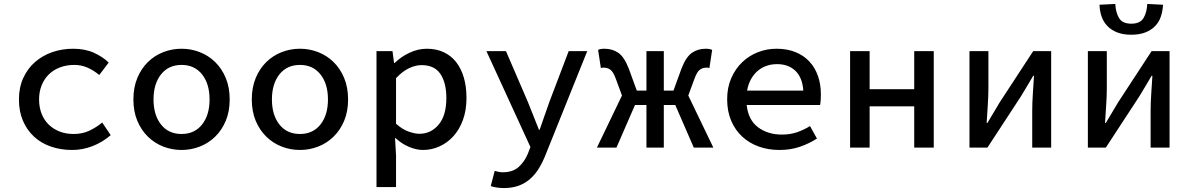

<svg xmlns="http://www.w3.org/2000/svg" viewBox="-20 -748 6040 973"><path d="M345 12Q288 12 238.5 -5Q189 -22 153 -55Q117 -88 96.5 -135.5Q76 -183 76 -244Q76 -305 98 -353Q120 -401 158 -434Q196 -467 245.5 -484Q295 -501 351 -501Q411 -501 456 -480.5Q501 -460 531 -431L483 -368Q454 -392 423 -405.5Q392 -419 356 -419Q317 -419 284 -406.5Q251 -394 227.5 -371Q204 -348 191 -315.5Q178 -283 178 -244Q178 -205 190.5 -172.5Q203 -140 226.5 -117Q250 -94 282 -81.5Q314 -69 353 -69Q398 -69 433.5 -86Q469 -103 498 -127L541 -63Q499 -27 449 -7.5Q399 12 345 12Z M900 12Q852 12 808 -5Q764 -22 730 -55Q696 -88 676 -135.5Q656 -183 656 -244Q656 -305 676 -353Q696 -401 730 -434Q764 -467 808 -484Q852 -501 900 -501Q948 -501 992 -484Q1036 -467 1070 -434Q1104 -401 1124 -353Q1144 -305 1144 -244Q1144 -183 1124 -135.5Q1104 -88 1070 -55Q1036 -22 992 -5Q948 12 900 12ZM900 -69Q966 -69 1004 -117Q1042 -165 1042 -244Q1042 -323 1004 -371Q966 -419 900 -419Q834 -419 796 -371Q758 -323 758 -244Q758 -165 796 -117Q834 -69 900 -69Z M1500 12Q1452 12 1408 -5Q1364 -22 1330 -55Q1296 -88 1276 -135.5Q1256 -183 1256 -244Q1256 -305 1276 -353Q1296 -401 1330 -434Q1364 -467 1408 -484Q1452 -501 1500 -501Q1548 -501 1592 -484Q1636 -467 1670 -434Q1704 -401 1724 -353Q1744 -305 1744 -244Q1744 -183 1724 -135.5Q1704 -88 1670 -55Q1636 -22 1592 -5Q1548 12 1500 12ZM1500 -69Q1566 -69 1604 -117Q1642 -165 1642 -244Q1642 -323 1604 -371Q1566 -419 1500 -419Q1434 -419 1396 -371Q1358 -323 1358 -244Q1358 -165 1396 -117Q1434 -69 1500 -69Z M1888 200V-489H1969L1977 -429H1980Q2013 -461 2056 -481Q2099 -501 2143 -501Q2191 -501 2228.5 -483.5Q2266 -466 2291.5 -433.5Q2317 -401 2330.5 -355Q2344 -309 2344 -252Q2344 -189 2326 -140Q2308 -91 2277.5 -57.5Q2247 -24 2207 -6Q2167 12 2124 12Q2090 12 2053 -3.5Q2016 -19 1985 -48H1982L1987 40V200ZM2105 -70Q2164 -70 2203 -116.5Q2242 -163 2242 -251Q2242 -328 2212 -373Q2182 -418 2116 -418Q2086 -418 2053 -402.5Q2020 -387 1987 -352V-121Q2018 -93 2050 -81.5Q2082 -70 2105 -70Z M2534 205Q2516 205 2498.5 202.5Q2481 200 2467 195L2487 118Q2496 121 2507 123Q2518 125 2529 125Q2578 125 2608 98.5Q2638 72 2655 31L2668 -3L2445 -489H2544L2654 -234Q2668 -201 2682 -164Q2696 -127 2711 -91H2715Q2727 -126 2740 -163Q2753 -200 2765 -234L2862 -489H2956L2747 31Q2732 70 2713 102Q2694 134 2668.5 157Q2643 180 2610 192.5Q2577 205 2534 205Z M3005 0 3132 -264 3101 -348Q3088 -384 3073.5 -394.5Q3059 -405 3043 -405Q3037 -405 3033.5 -405Q3030 -405 3025 -403L3011 -495Q3021 -501 3043 -501Q3084 -501 3114 -480Q3144 -459 3167 -399L3207 -289H3256V-489H3344V-289H3393L3433 -399Q3456 -459 3486 -480Q3516 -501 3557 -501Q3577 -501 3589 -495L3575 -403Q3570 -405 3566.5 -405Q3563 -405 3557 -405Q3541 -405 3526.5 -394.5Q3512 -384 3499 -348L3468 -264L3595 0H3496L3402 -216H3344V0H3256V-216H3198L3104 0Z M3930 12Q3874 12 3826 -5Q3778 -22 3742 -55Q3706 -88 3685.5 -136Q3665 -184 3665 -245Q3665 -305 3686 -352.5Q3707 -400 3741.5 -433Q3776 -466 3821 -483.5Q3866 -501 3915 -501Q3969 -501 4011 -484Q4053 -467 4081.5 -436.5Q4110 -406 4125 -363.5Q4140 -321 4140 -270Q4140 -254 4139 -240Q4138 -226 4136 -216H3764Q3772 -140 3821.5 -103Q3871 -66 3943 -66Q3984 -66 4018 -77.5Q4052 -89 4085 -109L4120 -46Q4082 -21 4034.5 -4.5Q3987 12 3930 12ZM3918 -423Q3890 -423 3865 -414.5Q3840 -406 3820 -389Q3800 -372 3786 -347Q3772 -322 3766 -289H4051Q4046 -356 4010.5 -389.5Q3975 -423 3918 -423Z M4288 0V-489H4387V-296H4613V-489H4712V0H4613V-209H4387V0Z M4893 0V-489H4989V-303Q4989 -265 4986 -218.5Q4983 -172 4980 -125H4984Q4997 -148 5015 -177Q5033 -206 5046 -229L5216 -489H5307V0H5211V-185Q5211 -224 5214 -270.5Q5217 -317 5220 -364H5216Q5203 -341 5185 -311.5Q5167 -282 5154 -260L4984 0Z M5493 0V-489H5589V-303Q5589 -265 5586 -218.5Q5583 -172 5580 -125H5584Q5597 -148 5615 -177Q5633 -206 5646 -229L5816 -489H5907V0H5811V-185Q5811 -224 5814 -270.5Q5817 -317 5820 -364H5816Q5803 -341 5785 -311.5Q5767 -282 5754 -260L5584 0ZM5713 -572Q5671 -572 5641 -584Q5611 -596 5591.5 -616.5Q5572 -637 5562.5 -664.5Q5553 -692 5552 -724L5632 -728Q5634 -685 5651 -656.5Q5668 -628 5713 -628Q5758 -628 5775 -656.5Q5792 -685 5794 -728L5874 -724Q5872 -692 5863 -664.5Q5854 -637 5834.5 -616.5Q5815 -596 5785 -584Q5755 -572 5713 -572Z"/></svg>

Font: Source Code Pro Medium
Style: Regular
Weight: 500
Monospace: yes
Designer: Paul D. Hunt, Teo Tuominen
Foundry: Adobe Systems Incorporated
Version: Version 2.030;PS 1.000;hotconv 16.6.51;makeotf.lib2.5.65220